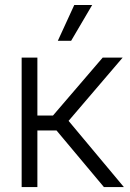

<svg xmlns="http://www.w3.org/2000/svg" viewBox="-20 -755 524 775"><path d="M67.4 0V-522.5H130.9V-288.6H193.8L394.5 -522.5H475.1L256.8 -267.1L480 0H399.4L208 -228.5H130.9V0ZM213.4 -590.3 279.8 -734.9H352.1L267.1 -590.3Z"/></svg>

Font: Inter 28pt Light
Style: Regular
Weight: 300
Designer: Rasmus Andersson
Foundry: rsms
Version: Version 4.001;git-66647c0bb